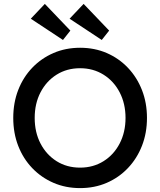

<svg xmlns="http://www.w3.org/2000/svg" viewBox="-20 -955 822 985"><path d="M391 10Q317 10 254.5 -17Q192 -44 145.5 -92.5Q99 -141 73.5 -206.5Q48 -272 48 -350Q48 -428 73.5 -493.5Q99 -559 145.5 -607.5Q192 -656 254.5 -683Q317 -710 391 -710Q465 -710 527.5 -683Q590 -656 636.5 -607Q683 -558 708.5 -492.5Q734 -427 734 -350Q734 -273 708.5 -207.5Q683 -142 636.5 -93Q590 -44 527.5 -17Q465 10 391 10ZM391 -95Q458 -95 511 -128Q564 -161 594 -219Q624 -277 624 -350Q624 -423 594 -481Q564 -539 511 -572Q458 -605 391 -605Q323 -605 270.5 -572Q218 -539 188 -481.5Q158 -424 158 -350Q158 -276 188 -218.5Q218 -161 270.5 -128Q323 -95 391 -95ZM502 -750 337 -859 409 -935 540 -798ZM303 -750 138 -859 210 -935 341 -798Z"/></svg>

Font: Lexend
Style: Regular
Weight: 400
Designer: Bonnie Shaver-Troup, Thomas Jockin
Foundry: Lexend
Version: Version 1.007; ttfautohint (v1.8.3)